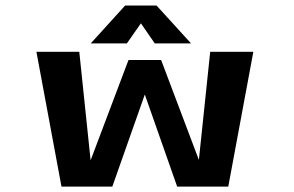

<svg xmlns="http://www.w3.org/2000/svg" viewBox="-20 -692 1090 712"><path d="M688.5 -531H554L502.5 -605.5L450.5 -531H316.5L444 -671.5H560.5ZM396.5 0H208L115 -500H274L316 -97.5L456.5 -469.5H577.5L717.5 -99L759.5 -500H919.5L826.5 0H637L517 -341.5Z"/></svg>

Font: League Mono Extended SemiBold
Style: Regular
Weight: 600
Width: 9
Designer: Tyler Finck
Foundry: The League of Moveable Type / Tyler Finck
Version: Version 2.210